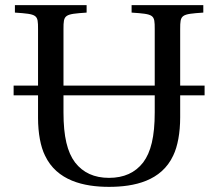

<svg xmlns="http://www.w3.org/2000/svg" viewBox="-20 -712 849 747"><path d="M33 -341H128V-253C128 -194 138 -141 155 -107C201 -9 306 15 404 15C503 15 608 -8 654 -107C671 -142 681 -195 681 -255V-341H776V-379H681V-599C681 -655 684 -657 771 -663V-692H492V-663C580 -657 582 -655 582 -599V-379H227V-599C227 -655 230 -657 317 -663V-692H38V-663C126 -657 128 -655 128 -599V-379H33ZM227 -275V-341H582V-275C582 -180 567 -120 537 -80C506 -40 462 -20 404 -20C347 -20 303 -40 272 -80C242 -120 227 -180 227 -275Z"/></svg>

Font: Lingua Franca
Style: Regular
Weight: 400
Version: Version 1.19